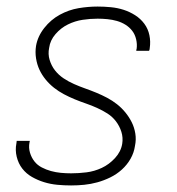

<svg xmlns="http://www.w3.org/2000/svg" viewBox="-20 -558 540 586"><path d="M197 8Q176 8 155 6Q134 4 114.5 -2Q95 -8 77.5 -18Q60 -28 48 -43.5Q36 -59 31 -79.5Q26 -100 30 -120Q30 -122 30.5 -124Q31 -126 31 -128H71Q71 -127 70.5 -125.5Q70 -124 70 -123Q67 -107 71.5 -92Q76 -77 85 -65.5Q94 -54 107.5 -47Q121 -40 135.5 -36Q150 -32 165.5 -30.5Q181 -29 197 -29Q220 -29 244 -32Q268 -35 290.5 -45.5Q313 -56 331 -75.5Q349 -95 353 -119Q356 -138 350.5 -155.5Q345 -173 334 -187.5Q323 -202 308 -211.5Q293 -221 276.5 -228.5Q260 -236 242.5 -242Q225 -248 208 -255Q191 -262 175 -270.5Q159 -279 145 -290Q131 -301 119.5 -315Q108 -329 100.5 -345Q93 -361 90 -380Q87 -399 90 -418Q95 -447 115 -472.5Q135 -498 162.5 -513Q190 -528 219.5 -533Q249 -538 278 -538Q298 -538 318.5 -536Q339 -534 357.5 -528Q376 -522 392.5 -511.5Q409 -501 420.5 -485.5Q432 -470 436 -450.5Q440 -431 437 -411Q437 -409 436.5 -407Q436 -405 435 -403H396Q396 -404 396 -405.5Q396 -407 397 -409Q399 -423 395.5 -438Q392 -453 383.5 -464Q375 -475 363 -482.5Q351 -490 337 -494Q323 -498 308 -499.5Q293 -501 278 -501Q255 -501 232 -497.5Q209 -494 187.5 -483.5Q166 -473 149.5 -454Q133 -435 130 -412Q126 -393 131.5 -375Q137 -357 148 -343Q159 -329 174 -319Q189 -309 206 -301.5Q223 -294 240 -288Q257 -282 274 -275Q291 -268 307 -259.5Q323 -251 337 -240Q351 -229 362.5 -215Q374 -201 382 -185Q390 -169 393 -150.5Q396 -132 392 -113Q389 -92 378.5 -73.5Q368 -55 352 -40.5Q336 -26 316.5 -16.5Q297 -7 277 -1.5Q257 4 237 6Q217 8 197 8Z"/></svg>

Font: iosevka_custom_sans_ss08 XLt
Style: Italic
Weight: 200
Italic angle: -10°
Designer: Belleve Invis
Foundry: Belleve Invis
Version: Version 10.3.0; ttfautohint (v1.8.3)